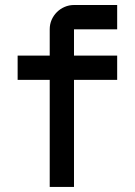

<svg xmlns="http://www.w3.org/2000/svg" viewBox="-20 -740 534 760"><path d="M272.9 -624V-520H443.8V-423.8H272.9V0H176.8V-423.8H49.8V-520H176.8V-624Q176.8 -644 184.3 -661.4Q191.9 -678.7 205.1 -691.9Q218.3 -705.1 235.8 -712.6Q253.4 -720.2 272.9 -720.2H443.8V-624Z"/></svg>

Font: Aldrich
Style: Regular
Weight: 400
Designer: Matthew Desmond
Foundry: Matthew Desmond
Version: Version 1.002 2011